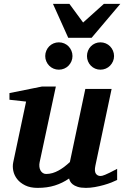

<svg xmlns="http://www.w3.org/2000/svg" viewBox="-20 -937 628 970"><path d="M571.8 -27.8Q561.5 -22.5 543.7 -15.4Q525.9 -8.3 504.2 -2.2Q482.4 3.9 459 8.1Q435.5 12.2 414.1 12.2Q388.2 12.2 372.1 6.8Q356 1.5 346.9 -6.1Q337.9 -13.7 334 -21.7Q330.1 -29.8 329.1 -35.2Q295.9 -12.2 257.3 0Q218.8 12.2 169.9 12.2Q132.8 12.2 107.2 -0.5Q81.5 -13.2 66.7 -32.2Q51.8 -51.3 47.1 -74Q42.5 -96.7 46.9 -117.2L111.8 -423.8L27.8 -433.1V-466.8L192.9 -500H262.2L180.2 -117.2Q177.7 -105.5 179 -94.7Q180.2 -84 184.6 -75.9Q189 -67.9 196.3 -63Q203.6 -58.1 212.9 -58.1Q229.5 -58.1 245.4 -62.7Q261.2 -67.4 276.1 -75.7Q291 -84 305.2 -94.7Q319.3 -105.5 333 -118.2L411.1 -487.8H543.9L461.9 -100.1Q456.1 -72.3 464.1 -60.1Q472.2 -47.9 487.8 -47.9Q491.7 -47.9 496.8 -49.1Q502 -50.3 511 -54Q520 -57.6 534.4 -64.7Q548.8 -71.8 571.8 -84ZM346.2 -653.8Q346.2 -639.6 340.8 -627.2Q335.4 -614.7 326.2 -605.2Q316.9 -595.7 304.2 -590.3Q291.5 -585 277.3 -585Q263.2 -585 250.5 -590.3Q237.8 -595.7 228.5 -605.2Q219.2 -614.7 213.9 -627.2Q208.5 -639.6 208.5 -653.8Q208.5 -668 213.9 -680.7Q219.2 -693.4 228.5 -702.9Q237.8 -712.4 250.5 -717.8Q263.2 -723.1 277.3 -723.1Q291.5 -723.1 304.2 -717.8Q316.9 -712.4 326.2 -702.9Q335.4 -693.4 340.8 -680.7Q346.2 -668 346.2 -653.8ZM556.2 -653.8Q556.2 -639.6 550.8 -627.2Q545.4 -614.7 536.1 -605.2Q526.9 -595.7 514.2 -590.3Q501.5 -585 487.3 -585Q473.1 -585 460.7 -590.3Q448.2 -595.7 439 -605.2Q429.7 -614.7 424.6 -627.2Q419.4 -639.6 419.4 -653.8Q419.4 -668 424.6 -680.7Q429.7 -693.4 439 -702.9Q448.2 -712.4 460.7 -717.8Q473.1 -723.1 487.3 -723.1Q501.5 -723.1 514.2 -717.8Q526.9 -712.4 536.1 -702.9Q545.4 -693.4 550.8 -680.7Q556.2 -668 556.2 -653.8ZM442.9 -746.1H324.7L247.6 -917.5H330.6L399.9 -823.2L504.9 -917.5H587.9Z"/></svg>

Font: Charis SIL
Style: Bold Italic
Weight: 700
Italic angle: -11°
Foundry: SIL International
Version: Version 4.112